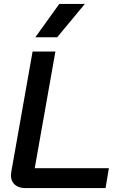

<svg xmlns="http://www.w3.org/2000/svg" viewBox="-20 -964 619 984"><path d="M36 -66Q36 -72 38 -84L147 -700H264L158 -102H538L521 0H110Q76 0 56 -17.5Q36 -35 36 -66ZM284 -944H415L273 -773H161Z"/></svg>

Font: Bai Jamjuree SemiBold
Style: Italic
Weight: 600
Italic angle: -10°
Version: Version 1.000; ttfautohint (v1.6)